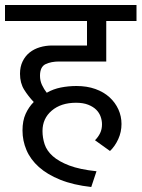

<svg xmlns="http://www.w3.org/2000/svg" viewBox="-30 -650 566 768"><path d="M335 98Q263 90 211 69Q159 48 125.5 18Q92 -12 76 -49.5Q60 -87 60 -128Q60 -167 72.5 -194.5Q85 -222 105 -242Q83 -265 66.5 -291.5Q50 -318 50 -355Q50 -383 60.5 -404.5Q71 -426 88.5 -440Q106 -454 129.5 -461Q153 -468 179 -468H318V-566H-10V-630H516V-566H395V-404H206Q175 -404 152.5 -393.5Q130 -383 130 -347Q130 -327 138 -310Q146 -293 157 -279Q183 -294 213.5 -300Q244 -306 276 -306Q318 -306 351.5 -294Q385 -282 408 -261Q431 -240 443.5 -212.5Q456 -185 456 -154Q456 -122 443 -93.5Q430 -65 410 -46L350 -89Q363 -102 370.5 -117.5Q378 -133 378 -153Q378 -168 372.5 -183.5Q367 -199 355 -211Q343 -223 323 -231Q303 -239 274 -239Q214 -239 177 -207.5Q140 -176 140 -126Q140 -99 148.5 -73Q157 -47 181 -25.5Q205 -4 247 12Q289 28 356 35Z"/></svg>

Font: Mukta
Style: Regular
Weight: 400
Designer: Girish Dalvi and Yashodeep Gholap
Foundry: Ek Type
Version: Version 2.538;PS 1.001;hotconv 16.6.51;makeotf.lib2.5.65220;